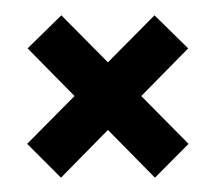

<svg xmlns="http://www.w3.org/2000/svg" viewBox="-20 -367 287 256"><path d="M186.6 -130.1 231.4 -175.2 61.8 -346.6 16.8 -302.5ZM61.3 -130.1 230.9 -302.5 186 -346.6 16.2 -175.2Z"/></svg>

Font: Anybody Thin
Style: Regular
Weight: 100
Designer: Tyler Finck
Foundry: Etcetera Type Company
Version: Version 1.114;gftools[0.9.25]